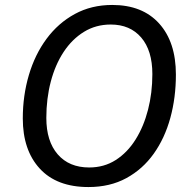

<svg xmlns="http://www.w3.org/2000/svg" viewBox="-20 -745 761 775"><path d="M337 10Q209 10 140.5 -64.5Q72 -139 72 -267Q72 -359 96.5 -442Q121 -525 168 -588.5Q215 -652 282 -688.5Q349 -725 433 -725Q555 -725 622.5 -650Q690 -575 690 -444Q690 -351 667.5 -269Q645 -187 600.5 -124.5Q556 -62 490 -26Q424 10 337 10ZM340 -69Q400 -69 447 -99Q494 -129 527 -181.5Q560 -234 577.5 -302Q595 -370 595 -446Q595 -541 550 -593.5Q505 -646 427 -646Q367 -646 319 -616.5Q271 -587 237 -535.5Q203 -484 185 -415.5Q167 -347 167 -269Q167 -175 213 -122Q259 -69 340 -69Z"/></svg>

Font: Noto Sans IKEA
Style: Italic
Weight: 400
Italic angle: -12°
Designer: Monotype Design Team
Foundry: Monotype Imaging Inc.
Version: Version 2.001